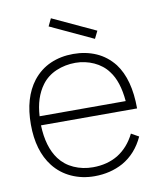

<svg xmlns="http://www.w3.org/2000/svg" viewBox="-86 -833 770 918"><g transform="rotate(-10 298.5 -374.0)"><path d="M414.5 -631 206.5 -728 224 -764.5 432.5 -667.5ZM505 -155 541.5 -134.5Q506 -57 438.5 -18.5Q376.5 15.5 299 15.5Q239 15.5 187.8 -7.8Q136.5 -31 102 -75Q41.5 -152.5 41.5 -281Q41.5 -410 102 -488.5Q138 -534 188.2 -556Q238.5 -578 299 -578Q359.5 -578 409.8 -556Q460 -534 496 -488.5Q555 -410 555 -268.5H88.5Q92 -163 137.5 -102Q164.5 -66 207 -47Q249.5 -28 299 -28Q368.5 -28 421 -59.5Q474 -92.5 505 -155ZM89.5 -312.5H507.5Q499 -409.5 459.5 -460.5Q446.5 -478.5 429 -492.2Q411.5 -506 391.2 -515.2Q371 -524.5 348.2 -529.5Q325.5 -534.5 302 -534.5Q252 -534.5 208.2 -515.8Q164.5 -497 137.5 -460.5Q94.5 -402.5 89.5 -312.5Z"/></g></svg>

Font: Russisch Sans ExtraLight
Style: Regular
Weight: 200
Width: 4
Designer: Michael Sharanda (font) & Cristiano Sobral (main changes)
Foundry: Michael Sharanda
Version: Version 2.00;September 8, 2020;FontCreator 13.0.0.2681 64-bi